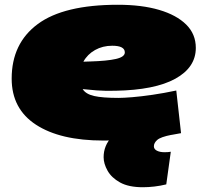

<svg xmlns="http://www.w3.org/2000/svg" viewBox="-20 -580 862 806"><path d="M740 -21Q663 -6 581.5 2Q500 10 414 10Q233 10 131 -56.5Q29 -123 29 -250Q29 -398 138.5 -479Q248 -560 475 -560Q575 -560 648 -538.5Q721 -517 761.5 -477Q802 -437 802 -379Q802 -297 716 -249.5Q630 -202 464 -199Q420 -198 386.5 -200.5Q353 -203 327 -206Q340 -185 375 -177Q410 -169 478 -169Q498 -169 535 -172Q572 -175 620 -182Q668 -189 720 -200ZM451 -388Q411 -388 379 -370Q347 -352 330 -321Q337 -321 344 -321.5Q351 -322 359 -322Q429 -324 466.5 -332.5Q504 -341 504 -360Q504 -388 451 -388ZM539 -52 700 -14Q654 -5 640 7.5Q626 20 626 34Q626 46 638.5 52.5Q651 59 671 59Q679 59 685 58.5Q691 58 697 57L678 194Q654 200 628.5 203Q603 206 580 206Q520 206 484 186Q448 166 431.5 136.5Q415 107 415 80Q415 31 449.5 -5.5Q484 -42 539 -52Z"/></svg>

Font: Georama ExtraExtended Black
Style: Italic
Weight: 900
Width: 8
Italic angle: -9°
Designer: Jean-Baptiste Levee
Foundry: Production Type
Version: Version 1.000